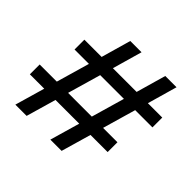

<svg xmlns="http://www.w3.org/2000/svg" viewBox="-178 -939 1133 1133"><g transform="rotate(45 388.5 -372.5)"><path d="M88 0 142 -187H22V-269H165L225 -477H105V-559H249L302 -745H396L343 -559H541L594 -745H688L635 -559H755V-477H611L551 -269H671V-187H528L474 0H380L434 -187H236L182 0ZM259 -269H457L517 -477H319Z"/></g></svg>

Font: Plus Jakarta Display
Style: Regular
Weight: 400
Designer: Gumpita Rahayu
Foundry: Tokotype Studio
Version: Version 1.000;hotconv 1.0.109;makeotfexe 2.5.65596